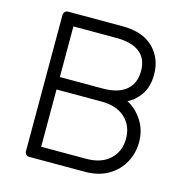

<svg xmlns="http://www.w3.org/2000/svg" viewBox="-104 -797 861 894"><g transform="rotate(15 326.5 -350.0)"><path d="M94 -22V-677Q94 -687 100 -693.5Q106 -700 116 -700H377Q476 -700 527 -649Q578 -598 578 -521Q578 -462 552 -424Q526 -386 490 -369Q533 -347 562.5 -302Q592 -257 592 -198Q592 -146 567.5 -100.5Q543 -55 496 -27.5Q449 0 384 0H116Q106 0 100 -6Q94 -12 94 -22ZM157 -396H364Q438 -396 476.5 -428.5Q515 -461 515 -521Q515 -580 476.5 -610Q438 -640 364 -640H157ZM157 -60H374Q447 -60 488 -98.5Q529 -137 529 -198Q529 -260 488 -298Q447 -336 374 -336H157Z"/></g></svg>

Font: Rubik
Style: Regular
Weight: 300
Designer: Hubert & Fischer
Foundry: Hubert & Fischer
Version: Version 1.100